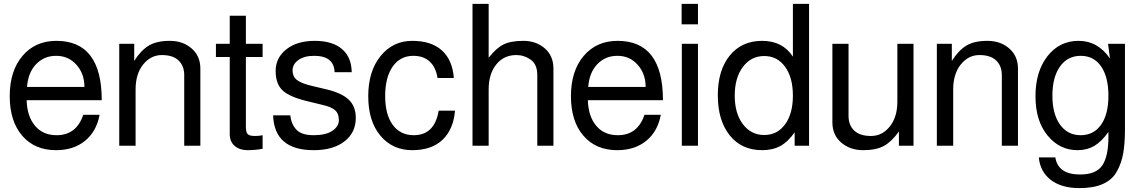

<svg xmlns="http://www.w3.org/2000/svg" viewBox="-20 -749 5863 987"><path d="M119 -302H414Q414 -370 373 -416Q332 -462 269 -462Q206 -462 165 -418.5Q124 -375 119 -302ZM503 -234H117Q119 -152 159.5 -103Q200 -54 271 -54Q373 -54 408 -159H492Q476 -73 417 -25Q358 23 268 23Q158 23 94 -51.5Q30 -126 30 -255Q30 -384 95.5 -461.5Q161 -539 270 -539Q503 -539 503 -234Z M593 -524H670V-436Q705 -491 745.5 -515Q786 -539 853 -539Q920 -539 965 -500Q1010 -461 1010 -396V0H927V-363Q927 -410 898 -438Q869 -466 812 -466Q755 -466 716 -417.5Q677 -369 677 -289V0H593Z M1330 -524V-456H1244V-97Q1244 -69 1253.5 -59.5Q1263 -50 1289 -50Q1315 -50 1330 -54V16Q1291 23 1252 23Q1213 23 1187 1.5Q1161 -20 1161 -60V-456H1090V-524H1161V-668H1244V-524Z M1472 -156Q1478 -109 1504.5 -81.5Q1531 -54 1593 -54Q1655 -54 1688.5 -76.5Q1722 -99 1722 -132Q1722 -165 1703 -182Q1684 -199 1641 -209L1563 -228Q1470 -250 1433.5 -283.5Q1397 -317 1397 -384.5Q1397 -452 1452 -495.5Q1507 -539 1598 -539Q1689 -539 1738 -497Q1787 -455 1788 -378H1700Q1697 -462 1595 -462Q1544 -462 1514 -440.5Q1484 -419 1484 -387Q1484 -355 1507 -337.5Q1530 -320 1581 -308L1661 -289Q1739 -270 1774 -235.5Q1809 -201 1809 -143Q1809 -67 1750.5 -22Q1692 23 1593 23Q1390 23 1384 -156Z M2313 -348H2229Q2221 -403 2189 -432.5Q2157 -462 2105 -462Q2037 -462 1998.5 -406.5Q1960 -351 1960 -255.5Q1960 -160 1999 -107Q2038 -54 2107 -54Q2214 -54 2235 -180H2319Q2311 -84 2255 -30.5Q2199 23 2098.5 23Q1998 23 1935.5 -51.5Q1873 -126 1873 -254.5Q1873 -383 1936.5 -461Q2000 -539 2098.5 -539Q2197 -539 2251.5 -490Q2306 -441 2313 -348Z M2742 -363Q2742 -418 2708.5 -442Q2675 -466 2634 -466Q2570 -466 2531 -417.5Q2492 -369 2492 -289V0H2409V-729H2492V-452Q2529 -500 2566.5 -519.5Q2604 -539 2670 -539Q2736 -539 2780.5 -500.5Q2825 -462 2825 -396V0H2742Z M3004 -302H3299Q3299 -370 3258 -416Q3217 -462 3154 -462Q3091 -462 3050 -418.5Q3009 -375 3004 -302ZM3388 -234H3002Q3004 -152 3044.5 -103Q3085 -54 3156 -54Q3258 -54 3293 -159H3377Q3361 -73 3302 -25Q3243 23 3153 23Q3043 23 2979 -51.5Q2915 -126 2915 -255Q2915 -384 2980.5 -461.5Q3046 -539 3155 -539Q3388 -539 3388 -234Z M3568 -729V-624H3484V-729ZM3568 -524V0H3485V-524Z M4056 -257.5Q4056 -350 4016 -405.5Q3976 -461 3908.5 -461Q3841 -461 3799 -405Q3757 -349 3757 -257.5Q3757 -166 3799 -110.5Q3841 -55 3908.5 -55Q3976 -55 4016 -110Q4056 -165 4056 -257.5ZM4139 -729V0H4065V-69Q4031 -20 3991.5 1.5Q3952 23 3898 23Q3792 23 3731 -53.5Q3670 -130 3670 -259Q3670 -388 3731.5 -463.5Q3793 -539 3898 -539Q4003 -539 4056 -458V-729Z M4676 0H4601V-73Q4564 -21 4524 1Q4484 23 4417 23Q4350 23 4304.5 -16Q4259 -55 4259 -120V-524H4342V-153Q4342 -106 4371 -78Q4400 -50 4457.5 -50Q4515 -50 4554 -98.5Q4593 -147 4593 -227V-524H4676Z M4796 -524H4873V-436Q4908 -491 4948.5 -515Q4989 -539 5056 -539Q5123 -539 5168 -500Q5213 -461 5213 -396V0H5130V-363Q5130 -410 5101 -438Q5072 -466 5015 -466Q4958 -466 4919 -417.5Q4880 -369 4880 -289V0H4796Z M5678 -257Q5678 -353 5640.5 -407.5Q5603 -462 5535.5 -462Q5468 -462 5429 -407Q5390 -352 5390 -257.5Q5390 -163 5429 -108.5Q5468 -54 5535 -54Q5602 -54 5640 -107.5Q5678 -161 5678 -257ZM5519 23Q5427 23 5365 -52.5Q5303 -128 5303 -254.5Q5303 -381 5364.5 -460Q5426 -539 5525 -539Q5624 -539 5686 -448L5676 -524H5763V-86Q5763 -11 5754 39.5Q5745 90 5721 133Q5674 218 5529 218Q5437 218 5382 176Q5327 134 5320 60H5405Q5419 148 5532 148Q5616 148 5647 100.5Q5678 53 5678 -44V-71Q5643 -21 5605.5 1Q5568 23 5519 23Z"/></svg>

Font: Autonym
Style: Regular
Weight: 500
Version: Version 1.0.20131126